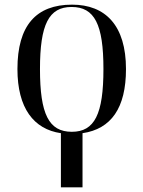

<svg xmlns="http://www.w3.org/2000/svg" viewBox="-20 -566 617 826"><path d="M242 7V240H335V7C458 -11 522 -101 522 -269C522 -456 434 -546 290 -546C135 -546 55 -456 55 -269C55 -101 125 -10 242 7ZM289 1C190 1 152 -75 152 -269C152 -461 190 -536 288 -536C387 -536 425 -461 425 -269C425 -75 387 1 289 1Z"/></svg>

Font: Noto Serif Display
Style: Regular
Weight: 400
Designer: Monotype Design Team
Foundry: Monotype Imaging Inc.
Version: Version 2.009